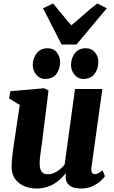

<svg xmlns="http://www.w3.org/2000/svg" viewBox="-20 -1072 652 1102"><path d="M186.5 10Q156.5 10 124.2 -1.8Q92 -13.5 69.8 -40.8Q47.5 -68 46.5 -114Q46.5 -131.5 48.2 -152.5Q50 -173.5 53 -196.5Q56 -219.5 59.5 -243.5Q63 -267.5 66.5 -290.5L93.5 -469.5L32 -507L39.5 -548.5L233.5 -565.5L258.5 -553L225.5 -288Q223 -266.5 219.8 -244.2Q216.5 -222 213.8 -201.8Q211 -181.5 209.2 -165Q207.5 -148.5 207.5 -137.5Q207.5 -114 212.5 -99.8Q217.5 -85.5 227.5 -78.8Q237.5 -72 254 -72Q273.5 -72 291.2 -79.8Q309 -87.5 324.2 -100.2Q339.5 -113 351 -127.5L410.5 -561H567.5L504.5 -109Q502 -90 508 -81.2Q514 -72.5 524.5 -72.5Q533 -72.5 541.8 -76.8Q550.5 -81 568.5 -94.5L582.5 -61Q577 -52 559.2 -35Q541.5 -18 512.5 -4Q483.5 10 445.5 10Q405 10 384 -4Q363 -18 358 -42.5Q357.5 -45.5 357 -49.5Q356.5 -53.5 356.8 -57.8Q357 -62 357.5 -66.8Q358 -71.5 358.5 -75.5L356.5 -76.5Q344 -61 328.2 -45.8Q312.5 -30.5 291.8 -17.8Q271 -5 245.2 2.5Q219.5 10 186.5 10ZM237 -619Q207.5 -619 187.5 -644.2Q167.5 -669.5 168 -700Q169 -739.5 191.2 -767.2Q213.5 -795 252.5 -795Q288 -795 306.5 -770.5Q325 -746 325 -717Q325 -677 304.2 -648Q283.5 -619 237 -619ZM456.5 -619Q427 -619 407 -644.2Q387 -669.5 387.5 -700Q388.5 -739.5 410.2 -767.2Q432 -795 472 -795Q506.5 -795 525.8 -770.5Q545 -746 544.5 -717Q544 -677 523 -648Q502 -619 456.5 -619ZM333.5 -816.5 227 -1024.5 285 -1052Q310.5 -1022 336.2 -989.8Q362 -957.5 389.5 -926.5Q427 -957.5 462.8 -989.8Q498.5 -1022 538.5 -1052L593 -1024.5L419 -816.5Z"/></svg>

Font: Merriweather 24pt Black
Style: Italic
Weight: 900
Italic angle: -7.8°
Designer: Eben Sorkin
Foundry: Eben Sorkin
Version: Version 2.101